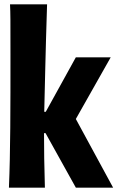

<svg xmlns="http://www.w3.org/2000/svg" viewBox="-20 -861 539 881"><path d="M328 -598 190 -348H183C186 -456 188 -595 196 -841H26C28 -798 28 -774 28 -610C28 -369 28 -163 21 0H186C183 -102 182 -173 182 -250H189L328 0H499L328 -315L488 -598Z"/></svg>

Font: Ranchers
Style: Regular
Weight: 400
Designer: Pablo Impallari, Brenda Gallo
Foundry: Pablo Impallari, Brenda Gallo
Version: Version 1.000